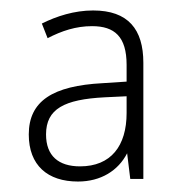

<svg xmlns="http://www.w3.org/2000/svg" viewBox="-20 -742 348 367"><path d="M158 -722C122 -722 88 -711 60 -697L71 -669C98 -683 125 -692 156 -692C199 -692 222 -672 222 -618V-586L176 -583C81 -578 35 -549 35 -485C35 -426 71 -395 129 -395C173 -395 206 -416 223 -449L229 -400H254V-622C254 -686 225 -722 158 -722ZM180 -556 222 -558V-526C222 -463 192 -424 133 -424C92 -424 68 -444 68 -485C68 -534 103 -552 180 -556Z"/></svg>

Font: Noto Sans Malayalam SemiCondensed ExtraLight
Style: Regular
Weight: 200
Width: 4
Designer: Jelle Bosma - Monotype Design Team
Foundry: Monotype Imaging Inc.
Version: Version 2.104